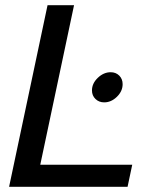

<svg xmlns="http://www.w3.org/2000/svg" viewBox="-20 -719 586 739"><path d="M163 -699H265L135 -85H489L471 0H15ZM334 -371Q334 -398 356.5 -419.5Q379 -441 406 -441Q426 -441 439 -428Q452 -415 452 -395Q452 -368 430 -346.5Q408 -325 381 -325Q361 -325 347.5 -338Q334 -351 334 -371Z"/></svg>

Font: Prompt
Style: Italic
Weight: 400
Italic angle: -12°
Designer: Katatrad Team
Foundry: CadsonDemak
Version: Version 1.001